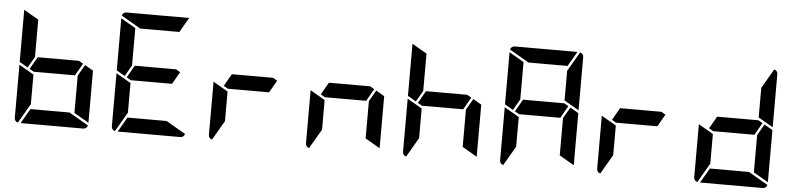

<svg xmlns="http://www.w3.org/2000/svg" viewBox="-53 -1304 6634 1608"><g transform="rotate(5 3264.0 -500.0)"><path d="M629 -541 570 -438H223L187 -459L246 -562H593ZM169 -469 99 -510V-948L223 -876V-562ZM647 -531 717 -490V-52L593 -124V-438ZM552 -124 715 -29Q706 0 676 0H151L223 -124ZM223 -165 128 -2Q99 -11 99 -41V-486L159 -451L165 -448L223 -414Z M1445 -541 1386 -438H1039L1003 -459L1062 -562H1409ZM985 -469 915 -510V-948L1039 -876V-562ZM1368 -124 1531 -29Q1522 0 1492 0H967L1039 -124ZM1039 -165 944 -2Q915 -11 915 -41V-486L975 -451L981 -448L1039 -414ZM1080 -876 917 -971Q926 -1000 956 -1000H1481L1409 -876Z M2261 -541 2202 -438H1855L1819 -459L1878 -562H2225ZM1855 -165 1760 -2Q1731 -11 1731 -41V-486L1791 -451L1797 -448L1855 -414Z M3077 -541 3018 -438H2671L2635 -459L2694 -562H3041ZM3095 -531 3165 -490V-52L3041 -124V-438ZM2671 -165 2576 -2Q2547 -11 2547 -41V-486L2607 -451L2613 -448L2671 -414Z M3893 -541 3834 -438H3487L3451 -459L3510 -562H3857ZM3433 -469 3363 -510V-948L3487 -876V-562ZM3911 -531 3981 -490V-52L3857 -124V-438ZM3487 -165 3392 -2Q3363 -11 3363 -41V-486L3423 -451L3429 -448L3487 -414Z M4709 -541 4650 -438H4303L4267 -459L4326 -562H4673ZM4249 -469 4179 -510V-948L4303 -876V-562ZM4727 -531 4797 -490V-52L4673 -124V-438ZM4768 -998Q4797 -989 4797 -959V-514L4673 -586V-838H4675ZM4303 -165 4208 -2Q4179 -11 4179 -41V-486L4239 -451L4245 -448L4303 -414ZM4344 -876 4181 -971Q4190 -1000 4220 -1000H4745L4673 -876Z M5525 -541 5466 -438H5119L5083 -459L5142 -562H5489ZM5119 -165 5024 -2Q4995 -11 4995 -41V-486L5055 -451L5061 -448L5119 -414Z M6341 -541 6282 -438H5935L5899 -459L5958 -562H6305ZM6359 -531 6429 -490V-52L6305 -124V-438ZM6400 -998Q6429 -989 6429 -959V-514L6305 -586V-838H6307ZM6264 -124 6427 -29Q6418 0 6388 0H5863L5935 -124ZM5935 -165 5840 -2Q5811 -11 5811 -41V-486L5871 -451L5877 -448L5935 -414Z"/></g></svg>

Font: DSEG7 Modern
Style: Bold
Weight: 700
Designer: Keshikan(Twitter:@keshinomi_88pro)
Version: Version 0.46